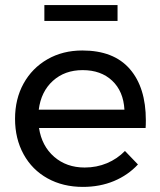

<svg xmlns="http://www.w3.org/2000/svg" viewBox="-20 -730 628 753"><path d="M552 -258Q552 -238 551 -228H133Q144 -157 192.5 -115Q241 -73 312 -73Q359 -73 399.5 -90Q440 -107 470 -138L521 -85Q482 -43 427 -20Q372 3 305 3Q227 3 166.5 -30.5Q106 -64 72.5 -125Q39 -186 39 -264Q39 -342 72.5 -402.5Q106 -463 166 -497.5Q226 -532 303 -532Q426 -532 489 -459.5Q552 -387 552 -258ZM468 -300Q464 -372 420 -413.5Q376 -455 304 -455Q234 -455 187.5 -413Q141 -371 132 -300ZM154 -710H441V-648H154Z"/></svg>

Font: Gontserrat
Style: Regular
Weight: 400
Designer: Julieta Ulanovsky
Foundry: Julieta Ulanovsky
Version: Version 6.001